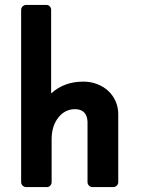

<svg xmlns="http://www.w3.org/2000/svg" viewBox="-20 -761 593 781"><path d="M461 -20Q461 -12 455 -6Q449 0 441 0H356Q348 0 342 -6Q336 -12 336 -20V-267Q333 -316 286 -317Q244 -317 217 -282.5Q190 -248 190 -194V-20Q190 -12 184.5 -6Q179 0 171 0H87Q78 0 72 -6Q66 -12 66 -20V-721Q66 -729 72 -735Q78 -741 87 -741H169Q177 -741 182.5 -735Q188 -729 188 -721V-381Q241 -429 319 -429Q349 -429 375 -419Q401 -409 420 -391.5Q439 -374 450 -349.5Q461 -325 461 -297Z"/></svg>

Font: Stadtwerke
Style: Bold
Weight: 700
Designer: Santiago Orozco
Foundry: Typemade
Version: Version 1.003